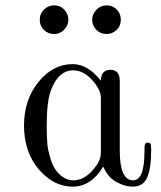

<svg xmlns="http://www.w3.org/2000/svg" viewBox="-20 -679 595 710"><path d="M68.8 -214.8Q68.8 -310.1 122.3 -376Q175.8 -441.9 249 -441.9Q304.2 -441.9 353 -380.9Q354 -420.9 388.2 -420.9Q424.3 -420.9 422.9 -376V-121.1Q422.9 -12.2 472.2 -12.2Q514.2 -12.2 514.2 -118.2V-128.9Q514.2 -142.1 517.1 -147Q520 -151.9 526.1 -151.9Q532.2 -151.9 536.1 -147.9Q539.1 -144 539.1 -126Q539.1 -57.1 524.4 -22.9Q509.8 11.2 470.2 11.2Q442.4 11.2 410.6 -5.9Q378.9 -22.9 361.8 -63Q316.9 11.2 249 11.2Q178.2 11.2 123.5 -52.7Q68.8 -116.7 68.8 -214.8ZM180.2 -659.2Q203.1 -659.2 218 -643.1Q232.9 -627 232.9 -606Q232.9 -585.9 217.5 -569.6Q202.1 -553.2 180.2 -553.2Q158.2 -553.2 142.6 -568.1Q127 -583 127 -606Q127 -628.9 143.1 -644Q159.2 -659.2 180.2 -659.2ZM152.8 -215.8Q152.8 -172.9 155 -147.5Q157.2 -122.1 168.2 -87.6Q179.2 -53.2 201.2 -33.2Q224.1 -12.2 251 -12.2Q289.1 -12.2 321 -47.6Q353 -83 353 -112.8V-316.9Q353 -347.7 320.6 -383.3Q288.1 -418.9 251 -418.9Q195.8 -418.9 168 -344.2Q152.8 -302.7 152.8 -215.8ZM320.8 -606Q320.8 -626 336.4 -642.6Q352.1 -659.2 374 -659.2Q396 -659.2 411.4 -644Q426.8 -628.9 426.8 -606Q426.8 -583 410.9 -568.1Q395 -553.2 374 -553.2Q351.1 -553.2 335.9 -569.1Q320.8 -585 320.8 -606Z"/></svg>

Font: CMU Serif Upright Italic
Style: UprightItalic
Weight: 500
Version: Version 0.7.0